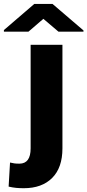

<svg xmlns="http://www.w3.org/2000/svg" viewBox="-90 -760 452 993"><path d="M68.4 -528.3H232.9V7.3Q232.9 107.4 179.7 160.4Q126.5 213.4 33.2 213.4Q12.2 213.4 -6.1 211.7Q-24.4 210 -45.4 205.1L-38.1 80.6Q-25.4 83.5 -15.9 85Q-6.3 86.4 10.3 86.4Q68.4 86.4 68.4 7.3ZM181.6 -739.7 341.8 -602.5V-596.2H212.4L134.3 -662.6L57.1 -596.2H-69.8V-604.5L87.4 -739.7Z"/></svg>

Font: Vazirmatn RD UI Black
Style: Regular
Weight: 900
Designer: Saber Rastikerdar
Foundry: Saber Rastikerdar
Version: Version 33.003